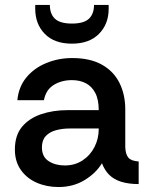

<svg xmlns="http://www.w3.org/2000/svg" viewBox="-20 -742 603 774"><path d="M216 12Q168 12 128 -5.5Q88 -23 64 -57Q40 -91 40 -139Q40 -196 68.5 -230.5Q97 -265 145.5 -281.5Q194 -298 252 -298H378Q378 -341 364 -367.5Q350 -394 326 -406.5Q302 -419 270 -419Q228 -419 196.5 -399.5Q165 -380 157 -338H50Q55 -392 86.5 -430Q118 -468 167 -488Q216 -508 271 -508Q343 -508 390.5 -481.5Q438 -455 461.5 -408Q485 -361 485 -301V-149Q486 -120 497.5 -106.5Q509 -93 539 -91V0Q499 0 469.5 -9Q440 -18 421 -36.5Q402 -55 391 -84Q367 -44 321 -16Q275 12 216 12ZM241 -75Q282 -75 313 -95.5Q344 -116 361 -149.5Q378 -183 378 -222V-224H260Q231 -224 205.5 -217Q180 -210 164.5 -193.5Q149 -177 149 -148Q149 -110 176 -92.5Q203 -75 241 -75ZM270 -566Q199 -566 160.5 -605.5Q122 -645 122 -707V-722H181Q181 -686 201.5 -666.5Q222 -647 270 -647Q318 -647 338.5 -666.5Q359 -686 359 -722H418V-706Q418 -645 379 -605.5Q340 -566 270 -566Z"/></svg>

Font: Rethink Sans Medium
Style: Regular
Weight: 500
Designer: The Rethink Sans project authors (Hans Thiessen). DM Sans designed by Colophon Foundry.
Foundry: Rethink Communications LLC
Version: Version 1.001